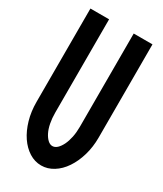

<svg xmlns="http://www.w3.org/2000/svg" viewBox="-182 -781 727 857"><g transform="rotate(30 181.0 -352.5)"><path d="M21 -230V-710.9H117.2V-230Q117.2 -201.2 122.1 -176Q127 -150.9 136 -133.1Q145 -115.2 156.5 -104.7Q168 -94.2 180.2 -94.2Q193.4 -94.2 204.6 -104.7Q215.8 -115.2 224.9 -133.5Q233.9 -151.9 239 -176.5Q244.1 -201.2 244.1 -230V-710.9H340.8V-230Q340.8 -182.1 328.4 -139.2Q315.9 -96.2 293.9 -63.5Q272 -30.8 242.4 -12.5Q212.9 5.9 180.2 5.9Q147 5.9 117.9 -12.5Q88.9 -30.8 67.4 -62.5Q45.9 -94.2 33.4 -137.2Q21 -180.2 21 -230Z"/></g></svg>

Font: Fundamental  Brigade Condensed
Style: Regular
Weight: 400
Width: 3
Designer: Peter Wiegel, original typeface by Carl Albert Fahrenwaldt 1901
Foundry: Peter Wiegel
Version: Version 0.000 2012 initial release